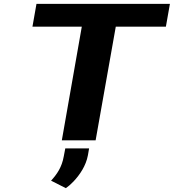

<svg xmlns="http://www.w3.org/2000/svg" viewBox="-20 -731 905 1000"><path d="M844 -592 865 -711H170L149 -592H406L302 0H478L583 -592ZM246 210 323 249C337 239 350 228 363 214C396 179 428 132 438 77L444 42H320L312 84C302 140 277 176 246 210Z"/></svg>

Font: Asimov
Style: XWidIt
Weight: 500
Designer: Google
Version: Version 2.000980; 2014